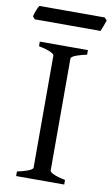

<svg xmlns="http://www.w3.org/2000/svg" viewBox="-104 -819 506 865"><g transform="rotate(10 149.0 -386.5)"><path d="M183 -51V-564C183 -576 224 -588 254 -594V-615H34V-594C90 -583 105 -570 105 -564V-51C105 -39 64 -27 34 -21V0H254V-21C198 -32 183 -45 183 -51ZM314 -761 303 -773H4C2 -770 0 -766 -2 -762L-8 -748C-12 -738 -15 -727 -16 -722L-6 -710H295C299 -718 313 -756 314 -761Z"/></g></svg>

Font: Temporarium
Style: Regular
Weight: 400
Version: Version 1.1